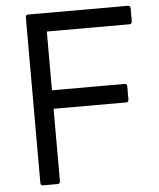

<svg xmlns="http://www.w3.org/2000/svg" viewBox="-54 -798 718 869"><g transform="rotate(-5 304.5 -363.0)"><path d="M172 25C180 25 184 21 184 13V-316H514C521 -316 525 -321 525 -328V-389C525 -396 521 -400 514 -400H184V-667H559C567 -667 571 -672 571 -679V-740C571 -747 567 -751 559 -751H107C99 -751 95 -747 95 -740V13C95 21 99 25 107 25Z"/></g></svg>

Font: LINE Seed JP App_OTF Regular
Style: Regular
Weight: 400
Designer: LY Corporation & Fontrix & Fontworks
Version: Version 1.002